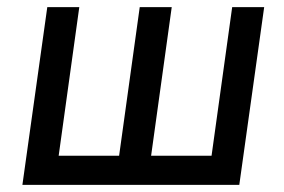

<svg xmlns="http://www.w3.org/2000/svg" viewBox="-20 -520 800 540"><path d="M113 -500H203L145 -82H315L373 -500H463L405 -82H575L633 -500H723L653 0H43Z"/></svg>

Font: Retni Sans Medium
Style: Italic
Weight: 500
Italic angle: -8°
Designer: Vitaly Kuzmin
Foundry: ParaType Ltd.
Version: Version 1.00;June 10, 2019;FontCreator 11.5.0.2425 64-bit; t